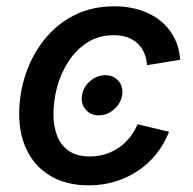

<svg xmlns="http://www.w3.org/2000/svg" viewBox="-20 -568 603 600"><path d="M288.6 -207.5Q262.7 -207.5 247.3 -226.1Q231.9 -244.6 236.3 -270.5Q240.2 -296.4 261.7 -314.7Q283.2 -333 309.1 -333Q335.4 -333 350.6 -314.7Q365.7 -296.4 361.8 -270.5Q357.4 -244.6 335.9 -226.1Q314.5 -207.5 288.6 -207.5ZM257.3 11.2Q189.5 11.2 140.9 -16.4Q92.3 -43.9 66.2 -94.2Q40 -144.5 40 -211.9Q40 -275.9 60.1 -335.9Q80.1 -396 118.4 -444.1Q156.7 -492.2 211.9 -520.3Q267.1 -548.3 337.4 -548.3Q381.3 -548.3 417.7 -536.6Q454.1 -524.9 481.2 -503.2Q508.3 -481.4 524.4 -450.4Q540.5 -419.4 543 -381.3L439.5 -364.3Q438 -385.3 430.7 -402.3Q423.3 -419.4 410.4 -431.9Q397.5 -444.3 378.9 -451.2Q360.4 -458 335.4 -458Q289.1 -458 253.9 -435.8Q218.8 -413.6 194.8 -377.2Q170.9 -340.8 158.9 -297.4Q147 -253.9 147 -211.4Q147 -173.3 158.7 -143.3Q170.4 -113.3 195.6 -96.2Q220.7 -79.1 260.3 -79.1Q286.6 -79.1 309.8 -86.4Q333 -93.8 352.3 -107.2Q371.6 -120.6 386 -139.2Q400.4 -157.7 409.7 -179.7L508.3 -156.2Q493.2 -117.7 468.3 -86.7Q443.4 -55.7 410.6 -33.9Q377.9 -12.2 339.1 -0.5Q300.3 11.2 257.3 11.2Z"/></svg>

Font: Inter 17pt Medium
Style: Italic
Weight: 500
Italic angle: -9.3988°
Version: Version 4.001;git-66647c0bb